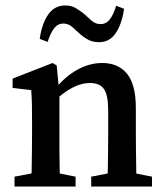

<svg xmlns="http://www.w3.org/2000/svg" viewBox="-20 -681 600 701"><path d="M372 0Q373 -21 373.5 -55Q374 -89 374.5 -126.5Q375 -164 375 -193V-277Q375 -334 359.5 -356Q344 -378 308 -378Q249 -378 179 -313L170 -357H182Q218 -402 262.5 -426.5Q307 -451 353 -451Q412 -451 444 -411.5Q476 -372 476 -286V-193Q476 -164 476.5 -126.5Q477 -89 477.5 -55Q478 -21 479 0ZM33 0V-36L128 -54H166L256 -36V0ZM94 0Q95 -21 95.5 -55.5Q96 -90 96.5 -127.5Q97 -165 97 -193V-240Q97 -278 96.5 -301Q96 -324 94 -352L26 -360V-394L172 -451L187 -442L197 -337V-193Q197 -165 197 -127.5Q197 -90 198 -55.5Q199 -21 200 0ZM313 0V-36L407 -54H444L535 -36V0ZM125 -539Q133 -595 156 -628Q179 -661 218 -661Q240 -661 255.5 -652Q271 -643 285 -632Q301 -617 315 -605Q329 -593 347 -593Q368 -593 381.5 -611Q395 -629 404 -660L433 -649Q425 -593 402.5 -560Q380 -527 342 -527Q320 -527 304 -535Q288 -543 273 -556Q259 -569 244.5 -582Q230 -595 211 -595Q191 -595 177.5 -577.5Q164 -560 154 -528Z"/></svg>

Font: Lisu Bosa SemiBold
Style: Regular
Weight: 600
Designer: David Morse, Annie Olsen, Victor Gaultney, Frank Grießhammer (Latin)
Foundry: SIL International
Version: Version 2.000